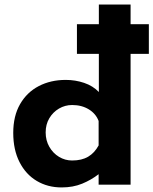

<svg xmlns="http://www.w3.org/2000/svg" viewBox="-20 -809 672 841"><path d="M250 12Q189 12 141 -16.5Q93 -45 65.5 -99Q38 -153 38 -227Q38 -301 68 -353Q98 -405 150 -432Q202 -459 268 -459Q310 -459 348.5 -446Q387 -433 413 -406V-789H552V0H412V-46Q380 -21 340 -4.5Q300 12 250 12ZM296 -106Q338 -106 366 -122.5Q394 -139 412 -172V-279Q400 -311 369 -330Q338 -349 296 -349Q265 -349 238.5 -333.5Q212 -318 196 -291Q180 -264 180 -229Q180 -194 196 -166Q212 -138 238.5 -122Q265 -106 296 -106ZM317 -703H632V-573H317Z"/></svg>

Font: Reem Kufi
Style: Bold
Weight: 700
Designer: Khaled Hosny
Version: Version 1.001